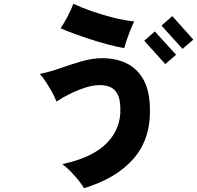

<svg xmlns="http://www.w3.org/2000/svg" viewBox="-20 -888 1040 1013"><path d="M423 105Q414 88 395.5 65Q377 42 354.5 18.5Q332 -5 309 -22Q470 -57 544.5 -134Q619 -211 615 -317Q614 -366 599.5 -392.5Q585 -419 561 -429Q537 -439 506 -439Q474 -439 434.5 -427Q395 -415 354.5 -395.5Q314 -376 278 -352Q270 -374 254.5 -402Q239 -430 221.5 -456.5Q204 -483 190 -498Q244 -509 300.5 -529Q357 -549 412.5 -565Q468 -581 518 -581Q591 -581 646.5 -554.5Q702 -528 735 -471.5Q768 -415 771 -323Q777 -158 686 -52.5Q595 53 423 105ZM635 -634Q596 -641 549 -653.5Q502 -666 454.5 -681.5Q407 -697 366.5 -712Q326 -727 300 -739Q317 -764 337 -802Q357 -840 367 -868Q407 -849 462.5 -829.5Q518 -810 577.5 -795Q637 -780 688 -775Q678 -755 667.5 -728.5Q657 -702 648.5 -677Q640 -652 635 -634ZM943 -630 832 -753 889 -803 1000 -679ZM852 -550 741 -673 797 -722 909 -599Z"/></svg>

Font: Zen Kaku Gothic Antique Black
Style: Regular
Weight: 900
Designer: Yoshimichi Ohira
Foundry: Positype
Version: Version 1.001